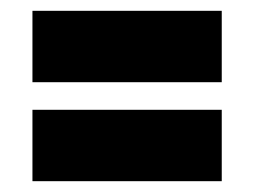

<svg xmlns="http://www.w3.org/2000/svg" viewBox="-20 -492 470 355"><path d="M40 -340V-472H390V-340ZM40 -157V-289H390V-157Z"/></svg>

Font: Bricolage Grotesque 72pt SemiCondensed ExtraBold
Style: Regular
Weight: 800
Width: 4
Designer: Mathieu Triay
Foundry: Atelier Triay
Version: Version 1.001;gftools[0.9.33.dev8+g029e19f]